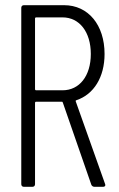

<svg xmlns="http://www.w3.org/2000/svg" viewBox="-20 -720 457 740"><path d="M344 0H377C383 0 386 -3 386 -7C386 -8 385 -10 385 -11L272 -329C271 -332 272 -333 275 -334C341 -356 383 -422 383 -512C383 -624 320 -700 227 -700H72C66 -700 62 -696 62 -690V-10C62 -4 66 0 72 0H105C111 0 115 -4 115 -10V-324C115 -326 117 -328 119 -328H218C220 -328 221 -328 222 -325L332 -8C334 -3 339 0 344 0ZM119 -653H221C286 -653 330 -597 330 -512C330 -427 286 -372 221 -372H119C117 -372 115 -374 115 -376V-649C115 -651 117 -653 119 -653Z"/></svg>

Font: Barlow Condensed Light
Style: Regular
Weight: 300
Width: 3
Designer: Jeremy Tribby
Foundry: Tribby Type
Version: Version 1.422;hotconv 1.0.109;makeotfexe 2.5.65596